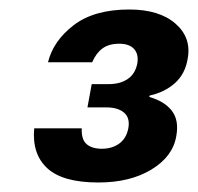

<svg xmlns="http://www.w3.org/2000/svg" viewBox="-20 -732 417 404"><path d="M187 -348Q112 -348 79.5 -378Q47 -408 52 -462H152Q151 -438 162.5 -428.5Q174 -419 194 -419Q216 -419 231 -430Q246 -441 250 -462Q254 -484 241 -495Q228 -506 204 -506H164L173 -555H209Q233 -555 249 -566Q265 -577 269 -599Q272 -618 262 -629Q252 -640 231 -640Q209 -640 195.5 -630Q182 -620 174 -601H81Q92 -646 135 -679Q178 -712 252 -712Q315 -712 349 -682.5Q383 -653 375 -609Q370 -577 348.5 -557.5Q327 -538 295 -531L294 -528Q326 -519 341.5 -499Q357 -479 351 -446Q344 -403 299 -375.5Q254 -348 187 -348Z"/></svg>

Font: DeepMind Sans
Style: Bold Italic
Weight: 700
Italic angle: -10°
Designer: Jonny Pinhorn / Modifications: Colophon Foundry
Foundry: Colophon Foundry
Version: Version 1.002; ttfautohint (v1.8.2)